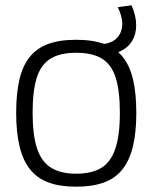

<svg xmlns="http://www.w3.org/2000/svg" viewBox="-20 -694 575 724"><path d="M41 -268Q41 -341 53 -393Q65 -445 91.5 -478.5Q118 -512 161 -528Q204 -544 267 -544Q330 -544 373.5 -528Q417 -512 443.5 -478.5Q470 -445 482 -393Q494 -341 494 -268Q494 -194 481 -141Q468 -88 441 -54.5Q414 -21 371 -5.5Q328 10 267 10Q207 10 164 -5.5Q121 -21 94 -54.5Q67 -88 54 -141Q41 -194 41 -268ZM103 -268Q103 -184 120 -133.5Q137 -83 173.5 -61Q210 -39 267 -39Q326 -39 362 -61Q398 -83 415 -133.5Q432 -184 432 -268Q432 -351 416.5 -400.5Q401 -450 365 -472.5Q329 -495 267 -495Q206 -495 170 -472.5Q134 -450 118.5 -400.5Q103 -351 103 -268ZM344 -486V-527H351Q392 -527 414.5 -545Q437 -563 440.5 -594.5Q444 -626 424 -667L476 -674Q493 -635 493.5 -601Q494 -567 479 -541Q464 -515 433.5 -500.5Q403 -486 357 -486Z"/></svg>

Font: Georama ExtraCondensed Thin Light
Style: Regular
Weight: 300
Version: Version 1.001